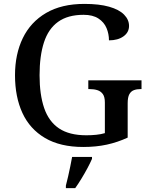

<svg xmlns="http://www.w3.org/2000/svg" viewBox="-20 -744 769 985"><path d="M407 10Q289 10 211 -36Q133 -82 95 -164.5Q57 -247 57 -358Q57 -466 97 -548.5Q137 -631 216.5 -677.5Q296 -724 413 -724Q489 -724 540 -709.5Q591 -695 616.5 -669Q642 -643 642 -611Q642 -578 613.5 -557.5Q585 -537 539 -537Q539 -570 526.5 -600Q514 -630 485 -649Q456 -668 409 -668Q328 -668 278 -632Q228 -596 205.5 -526.5Q183 -457 183 -358Q183 -259 206.5 -190Q230 -121 282.5 -85.5Q335 -50 423 -50Q449 -50 473.5 -52.5Q498 -55 518 -61V-218Q518 -247 507.5 -261.5Q497 -276 479.5 -281.5Q462 -287 439 -287H433V-332H706V-287H701Q682 -287 667 -281.5Q652 -276 643.5 -260.5Q635 -245 635 -214V-38Q583 -14 528 -2Q473 10 407 10ZM318 208Q324 186 329.5 161Q335 136 340.5 110Q346 84 350 61H452V71Q443 92 428.5 119Q414 146 397.5 173Q381 200 366 221H318Z"/></svg>

Font: Noto Serif Hebrew Medium
Style: Regular
Weight: 500
Version: Version 2.003